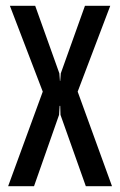

<svg xmlns="http://www.w3.org/2000/svg" viewBox="-20 -640 414 660"><path d="M8 0 127 -325 14 -620H101L184 -388L186 -362H187L189 -388L272 -620H359L247 -325L365 0H275L188 -245L187 -276H185L183 -245L97 0Z"/></svg>

Font: Smooch Sans SemiBold
Style: Bold
Weight: 600
Designer: Robert E. Leuschke
Foundry: Robert E. Leuschke
Version: Version 1.010; ttfautohint (v1.8.3)